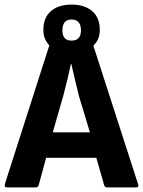

<svg xmlns="http://www.w3.org/2000/svg" viewBox="-22 -817 623 837"><path d="M580 -14Q585 0 571 0H445Q435 0 432 -10L398 -129H179L147 -11Q144 0 133 0H9Q-4 0 -1 -14L193 -619Q181 -632 174 -648.5Q167 -665 167 -687Q167 -740 200 -768.5Q233 -797 290 -797Q347 -797 380 -768.5Q413 -740 413 -687Q413 -665 406 -648Q399 -631 385 -618ZM250 -685Q250 -663 259.5 -651.5Q269 -640 290 -640Q311 -640 321 -651.5Q331 -663 331 -685Q331 -707 321 -719.5Q311 -732 290 -732Q269 -732 259.5 -719.5Q250 -707 250 -685ZM208 -240H370L322 -399Q313 -434 305 -469Q297 -504 289 -538H287Q280 -504 271.5 -469Q263 -434 254 -400Z"/></svg>

Font: Sofia Sans Semi Condensed ExtraBold
Style: Regular
Weight: 800
Designer: Botio Nikoltchev, Ani Petrova
Foundry: lettersoup
Version: Version 4.100